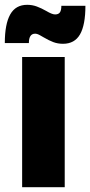

<svg xmlns="http://www.w3.org/2000/svg" viewBox="-24 -778 375 798"><path d="M68 -541H245V0H68ZM238 -596Q216 -596 197.5 -603Q179 -610 157 -623Q155 -624 143 -631Q131 -638 122 -638Q96 -638 96 -599H-4Q-4 -678 18.5 -718Q41 -758 89 -758Q110 -758 129 -751Q148 -744 169 -732Q179 -726 188.5 -722Q198 -718 205 -718Q219 -718 225 -726.5Q231 -735 231 -754H331Q331 -674 308.5 -635Q286 -596 238 -596Z"/></svg>

Font: Montserrat V1
Style: Bold
Weight: 700
Designer: Julieta Ulanovsky
Foundry: Julieta Ulanovsky
Version: Version 6.001